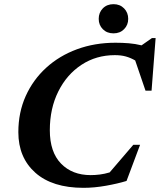

<svg xmlns="http://www.w3.org/2000/svg" viewBox="-20 -888 766 921"><path d="M587 -20Q544.5 -7 488.2 3Q432 13 380.5 13Q231 13 149.5 -59.5Q68 -132 68 -254Q68 -348.5 103.2 -427Q138.5 -505.5 201.5 -563Q264.5 -620.5 349.5 -651.8Q434.5 -683 534 -683Q567 -683 597.8 -680.5Q628.5 -678 659 -670.5L709 -705.5H726.5L707 -453H678L628.5 -598Q607 -610.5 584 -617Q561 -623.5 531 -623.5Q441.5 -623.5 371 -577.2Q300.5 -531 259.8 -449.5Q219 -368 219 -263.5Q219 -158.5 272.8 -103.2Q326.5 -48 415 -48Q436 -48 458.5 -50.8Q481 -53.5 506 -61L619.5 -193.5H652ZM524.5 -728Q493 -728 473.2 -748Q453.5 -768 453.5 -797.5Q453.5 -827.5 473.2 -847.8Q493 -868 524.5 -868Q555.5 -868 575.2 -847.8Q595 -827.5 595 -797.5Q595 -768 575.2 -748Q555.5 -728 524.5 -728Z"/></svg>

Font: Newsreader 16pt
Style: Bold Italic
Weight: 700
Italic angle: -17°
Designer: Hugues Gentile
Foundry: Production Type
Version: Version 1.003; ttfautohint (v1.8.3)